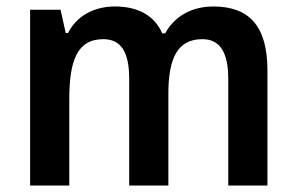

<svg xmlns="http://www.w3.org/2000/svg" viewBox="-20 -573 916 593"><path d="M639 -553C576 -553 521 -526 490 -470H481C458 -523 409 -553 335 -553C273 -553 218 -526 190 -471H183L167 -543H73V0H194V-266C194 -385 218 -452 299 -452C354 -452 379 -412 379 -330V0H500V-283C500 -393 528 -452 605 -452C659 -452 685 -412 685 -329V0H806V-356C806 -492 750 -553 639 -553Z"/></svg>

Font: Noto Sans Ethiopic SemiCondensed SemiBold
Style: Regular
Weight: 600
Width: 4
Designer: Monotype Design Team
Foundry: Monotype Imaging Inc.
Version: Version 2.102